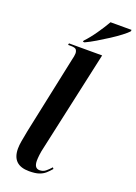

<svg xmlns="http://www.w3.org/2000/svg" viewBox="-178 -1026 783 1105"><g transform="rotate(20 213.5 -473.0)"><path d="M150 10Q46 10 46 -91Q46 -111 50.5 -137Q55 -163 63 -204L163 -677Q166 -688 168 -699.5Q170 -711 170 -718Q170 -731 163.5 -740.5Q157 -750 129 -750H113L115 -760H318L184 -149Q177 -120 174.5 -98Q172 -76 172 -63Q172 -16 205 -16Q226 -16 241 -28Q256 -40 272 -58L278 -50Q263 -32 247.5 -18.5Q232 -5 209.5 2.5Q187 10 150 10ZM189 -804Q217 -833 247 -876Q277 -919 298 -956H427L425 -946Q414 -934 388 -914Q362 -894 328 -872Q294 -850 259.5 -829.5Q225 -809 197 -796H187Z"/></g></svg>

Font: Noto Serif Display ExtraCondensed
Style: Bold Italic
Weight: 700
Width: 2
Italic angle: -12°
Designer: Monotype Design Team
Foundry: Monotype Imaging Inc.
Version: Version 2.009